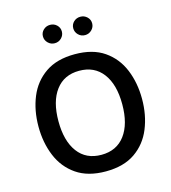

<svg xmlns="http://www.w3.org/2000/svg" viewBox="-130 -1010 999 1120"><g transform="rotate(-15 370.0 -450.0)"><path d="M370.6 -702.1Q479 -702.1 548.1 -654.3Q617.2 -606.4 650.1 -526.4Q683.1 -446.3 683.1 -348.6Q683.1 -251.5 650.1 -170.9Q617.2 -90.3 548.1 -42.5Q479 5.4 370.6 5.4Q262.7 5.4 193.4 -42.5Q124 -90.3 90.8 -170.9Q57.6 -251.5 57.6 -348.6Q57.6 -446.3 90.6 -526.4Q123.5 -606.4 192.9 -654.3Q262.2 -702.1 370.6 -702.1ZM370.6 -602.1Q278.8 -602.1 228.5 -534.9Q178.2 -467.8 178.2 -348.6Q178.2 -229.5 228.3 -162.1Q278.3 -94.7 370.6 -94.7Q462.9 -94.7 513.2 -162.1Q563.5 -229.5 563.5 -348.6Q563.5 -468.3 512.9 -535.2Q462.4 -602.1 370.6 -602.1ZM218.8 -850.1Q218.8 -873 235.6 -888.9Q252.4 -904.8 275.9 -904.8Q299.8 -904.8 316.4 -888.9Q333 -873 333 -850.1Q333 -827.1 316.4 -810.5Q299.8 -793.9 275.9 -793.9Q252.4 -793.9 235.6 -810.5Q218.8 -827.1 218.8 -850.1ZM401.9 -850.1Q401.9 -873 418.5 -888.9Q435.1 -904.8 459 -904.8Q482.4 -904.8 499.3 -888.9Q516.1 -873 516.1 -850.1Q516.1 -827.1 499.3 -810.5Q482.4 -793.9 459 -793.9Q435.1 -793.9 418.5 -810.5Q401.9 -827.1 401.9 -850.1Z"/></g></svg>

Font: Estedad-FD SemiBold
Style: Regular
Weight: 600
Designer: Amin Abedi
Version: Version 7.3